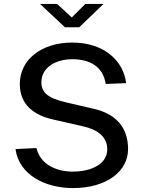

<svg xmlns="http://www.w3.org/2000/svg" viewBox="-20 -949 738 979"><path d="M415 -929 346 -860 271 -929H184L311 -810H384L508 -929ZM352 10C527 10 633 -78 633 -188C633 -266 603 -364 450 -396L313 -428C220 -450 191 -480 191 -530C191 -606 266 -647 348 -647C434 -647 505 -613 519 -521L623 -525C611 -633 517 -732 348 -732C193 -732 80 -646 81 -519C82 -418 148 -361 258 -338L399 -306C479 -289 527 -251 527 -187C527 -116 451 -74 351 -74C261 -74 184 -115 166 -194L59 -189C77 -57 211 10 352 10Z"/></svg>

Font: United Sans Medium
Style: Regular
Weight: 500
Designer: Pablo Impallari, Rodrigo Fuenzalida (Modified by Dan O. Williams)
Version: Version 1.000;PS 001.000;hotconv 1.0.88;makeotf.lib2.5.64775